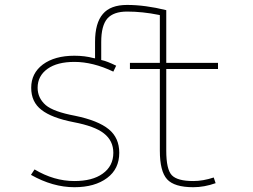

<svg xmlns="http://www.w3.org/2000/svg" viewBox="-20 -783 1040 790"><path d="M775.4 -12.7Q697.3 -12.7 667.5 -45.4Q637.7 -78.1 637.7 -163.1V-499H514.6V-524.4H637.7V-720.7L633.8 -721.7Q566.4 -735.4 502.9 -735.4Q447.3 -735.4 421.9 -707Q396.5 -677.7 396.5 -610.4V-536.1L400.4 -535.2Q419.9 -531.2 458 -512.7L446.3 -488.3Q362.3 -528.3 286.1 -528.3Q215.8 -528.3 175.8 -500Q134.8 -470.7 134.8 -421.9Q134.8 -379.9 168 -350.6Q200.2 -323.2 289.1 -306.6Q383.8 -287.1 427.7 -251Q470.7 -215.8 470.7 -154.3Q470.7 -87.9 420.9 -50.8Q370.1 -12.7 286.1 -12.7Q197.3 -12.7 107.4 -63.5L122.1 -85.9Q202.1 -38.1 286.1 -38.1Q360.4 -38.1 402.3 -68.4Q446.3 -99.6 446.3 -154.3Q446.3 -204.1 407.2 -234.4Q370.1 -263.7 283.2 -280.3Q192.4 -297.9 150.4 -331.1Q108.4 -363.3 108.4 -421.9Q108.4 -481.4 156.2 -517.6Q205.1 -553.7 286.1 -553.7Q329.1 -553.7 365.2 -543.9L371.1 -543V-610.4Q371.1 -688.5 403.3 -725.6Q434.6 -762.7 502.9 -762.7Q577.1 -762.7 664.1 -741.2V-524.4H877V-499H664.1V-163.1Q664.1 -85.9 687 -62Q710 -38.1 775.4 -38.1Q815.4 -38.1 859.4 -52.7L867.2 -29.3Q820.3 -12.7 775.4 -12.7Z"/></svg>

Font: Mgen+ 1m thin
Style: Regular
Weight: 100
Designer: [Source Han Sans]
Ryoko NISHIZUKA  (kana & ideographs); Paul D. Hunt (Latin, Greek & Cyrillic); Wenlong ZHANG  (bopomofo
Version: Version 1.059.20150602